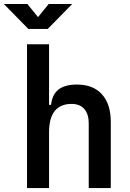

<svg xmlns="http://www.w3.org/2000/svg" viewBox="-58 -958 664 978"><path d="M394 0V-329.6Q394 -377 371.3 -402.8Q348.6 -428.7 307.1 -428.7Q191.9 -428.7 191.9 -283.7L161.6 -423.8H202.1Q207.5 -476.1 239.7 -501.7Q272 -527.3 334.5 -527.3Q416.5 -527.3 461.4 -477.5Q506.3 -427.7 506.3 -336.9V0ZM79.6 0V-732.4H191.9V0ZM86.4 -810.5 -38.1 -937.5H81.5L140.6 -864.7H130.9L189.9 -937.5H309.6L185.1 -810.5Z"/></svg>

Font: Cascadia Mono Medium
Style: Regular
Weight: 500
Monospace: yes
Designer: Aaron Bell
Foundry: Saja Typeworks
Version: Version 2407.024